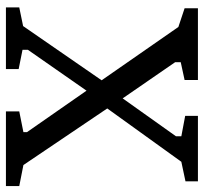

<svg xmlns="http://www.w3.org/2000/svg" viewBox="-40 -648 688 648"><g transform="rotate(90 304.0 -324.0)"><path d="M5 -45 68 -58 251 -323 71 -582 8 -603V-648H250V-603L190 -590V-571L312 -394L440 -574V-592L371 -605V-648H592V-606L526 -592L346 -342L537 -59L608 -45V0H356V-45L426 -59V-71L286 -272L148 -74V-56L213 -43V0H5Z"/></g></svg>

Font: Faustina VF Beta
Style: Regular
Weight: 400
Designer: Alfonso Garcia
Foundry: Omnibus-Type
Version: Version 1.006